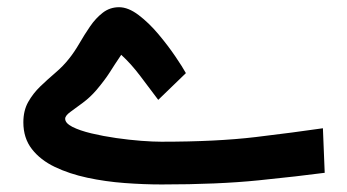

<svg xmlns="http://www.w3.org/2000/svg" viewBox="-20 -502 943 522"><path d="M418.5 -116.7Q569.3 -116.7 675.3 -129.4Q781.2 -142.1 857.9 -153.3L862.8 -32.2Q793 -22.9 682.9 -11.7Q572.8 -0.5 419.4 -0.5Q371.1 -0.5 318.8 -4.4Q266.6 -8.3 217.5 -18.8Q168.5 -29.3 129.2 -48.1Q89.8 -66.9 66.7 -96.7Q43.5 -126.5 43.5 -169.4Q43.5 -201.2 56.6 -224.6Q69.8 -248 89.6 -267.1Q109.4 -286.1 130.6 -304.2Q151.9 -322.3 168 -342.8Q182.1 -360.4 195.8 -384Q209.5 -407.7 224.9 -430.2Q240.2 -452.6 259.5 -467.5Q278.8 -482.4 303.7 -482.4Q328.6 -482.4 356.7 -461.2Q384.8 -439.9 410.6 -409.2Q436.5 -378.4 456.5 -348.9Q476.6 -319.3 485.4 -303.2L410.2 -230.5Q387.7 -260.3 362.1 -294.4Q336.4 -328.6 309.6 -353Q290.5 -324.7 278.1 -304.9Q265.6 -285.2 242.7 -257.8Q225.1 -237.3 205.3 -222.7Q185.5 -208 171.4 -197.8Q157.2 -187.5 157.2 -179.2Q157.2 -167 177 -157Q196.8 -147 228.5 -139.4Q260.3 -131.8 295.9 -126.7Q331.5 -121.6 364.3 -119.1Q397 -116.7 418.5 -116.7Z"/></svg>

Font: Vazirmatn UI NL SemiBold
Style: Regular
Weight: 600
Designer: Saber Rastikerdar
Foundry: Saber Rastikerdar
Version: Version 33.003